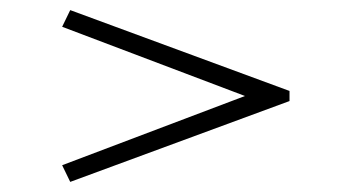

<svg xmlns="http://www.w3.org/2000/svg" viewBox="-20 -500 700 380"><path d="M119 -480 553 -320V-300L119 -140L103 -173L486 -318V-302L103 -447Z"/></svg>

Font: Kalnia Expanded
Style: Regular
Weight: 400
Width: 7
Designer: Frida Medrano
Foundry: Frida Medrano
Version: Version 1.105